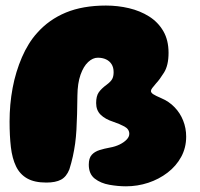

<svg xmlns="http://www.w3.org/2000/svg" viewBox="-20 -631 720 692"><path d="M147 27Q104 27 77.8 12Q51.5 -3 37.8 -31.5Q24 -60 19.2 -100.8Q14.5 -141.5 14.5 -193Q14.5 -223.5 17.2 -254Q20 -284.5 25.5 -314Q31 -343.5 39.5 -371.2Q48 -399 59 -424.5Q70 -450 83.8 -472.2Q97.5 -494.5 114 -512.5Q156.5 -560.5 217.5 -585.8Q278.5 -611 362 -611Q404.5 -611 444.8 -601.5Q485 -592 517.2 -571.8Q549.5 -551.5 568.5 -519Q587.5 -486.5 587.5 -440.5Q587.5 -395.5 571.2 -369.5Q555 -343.5 542.5 -330.5Q533.5 -320 528.8 -313.8Q524 -307.5 524 -303Q524 -297 532.2 -291.5Q540.5 -286 561.5 -277Q589 -265.5 609.2 -244.5Q629.5 -223.5 640.2 -196.2Q651 -169 651 -138.5Q651 -98.5 633 -65.5Q615 -32.5 584 -8.8Q553 15 514.2 27.8Q475.5 40.5 434 40.5Q405.5 40.5 374.2 35Q343 29.5 321.5 12.8Q300 -4 300 -37.5Q300 -61 310.5 -72.8Q321 -84.5 338.5 -90Q356 -95.5 375.5 -99Q395.5 -102.5 411.2 -110.2Q427 -118 436.5 -128Q446 -138 446 -148.5Q446 -165.5 428.5 -175Q411 -184.5 388.5 -192Q359 -201.5 342.8 -217.5Q326.5 -233.5 326.5 -259.5Q326.5 -284.5 335.8 -298Q345 -311.5 365.5 -326.5Q379.5 -337 384.5 -346.5Q389.5 -356 389.5 -371Q389.5 -388 382.2 -399.5Q375 -411 362.2 -417Q349.5 -423 332.5 -423Q314.5 -423 297.8 -407.5Q281 -392 270.2 -361.5Q259.5 -331 259 -287Q258.5 -250.5 257.8 -220Q257 -189.5 255.5 -163.2Q254 -137 250.8 -113.5Q247.5 -90 242.5 -67.2Q237.5 -44.5 230 -20.5Q219.5 6 200 16.5Q180.5 27 147 27Z"/></svg>

Font: Gluten ExtraBold
Style: Regular
Weight: 800
Designer: Tyler Finck
Foundry: Etcetera Type Company
Version: Version 1.300